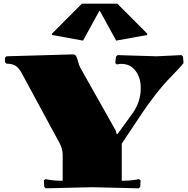

<svg xmlns="http://www.w3.org/2000/svg" viewBox="-20 -1020 1020 1041"><path d="M423.8 -1000H616.2L778.8 -836.9L776.9 -830.1L609.9 -799.8L522 -960H518.1L430.2 -799.8L263.2 -830.1L261.2 -836.9ZM640.1 -241.2V-40Q686.5 -40 717.8 -45.9L733.9 -48.8L742.2 -42L740.2 -6.8L731.9 1L480 -4.9L228 1L220.2 -6.8L217.8 -42L226.1 -48.8L242.2 -45.9Q273.4 -40 319.8 -40V-180.2Q319.8 -215.3 299.8 -250L95.2 -627.9Q81.5 -652.3 64 -663.6Q46.4 -674.8 15.1 -674.8L6.8 -683.1V-707L15.1 -714.8L375 -725.1Q387.2 -725.1 392.8 -715.6Q398.4 -706.1 403.6 -685.5Q408.7 -665 416 -651.9L606.9 -313L612.8 -293H617.2L698.2 -404.8Q743.2 -468.3 743.2 -542Q743.2 -598.6 714.8 -636.2Q686.5 -673.8 636.2 -673.8L612.8 -670.9L605 -678.2L608.9 -712.9L617.2 -721.2L829.1 -714.8L963.9 -721.2L972.2 -712.9L975.1 -678.2Q962.9 -662.1 938 -636Q913.1 -609.9 888.2 -584Q863.3 -558.1 823.7 -507.8Q784.2 -457.5 743.2 -396Z"/></svg>

Font: Yokawerad
Style: Regular
Weight: 500
Designer: gluk
Foundry: gluk
Version: Version 0.79